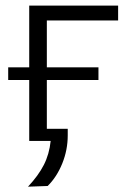

<svg xmlns="http://www.w3.org/2000/svg" viewBox="-20 -516 480 703"><path d="M82.5 167.5Q120.5 127 140.5 87.8Q160.5 48.5 165.5 0H87V-223H10V-269.5H87V-495.5H412.5V-441H151.5V-269.5H340.5V-223H151.5V-44.5H228V-20Q228 33 208 82.5Q188 132 154.5 165Z"/></svg>

Font: Commissioner Light
Style: Regular
Weight: 300
Designer: Kostas Bartsokas
Foundry: Kostas Bartsokas
Version: Version 1.000; ttfautohint (v1.8.3)